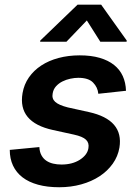

<svg xmlns="http://www.w3.org/2000/svg" viewBox="-20 -789 589 820"><path d="M21.7 -148.8 148.1 -160.9Q149.1 -140.3 157 -125.9Q164.8 -111.5 177.6 -102.8Q190.3 -94.1 207 -90.2Q223.7 -86.3 242.5 -86.3Q288.7 -86.3 320.7 -106.5Q353.3 -127.5 357.6 -156.2Q361.5 -178.6 347.3 -192.3Q333.1 -206 295.8 -214.1L206.3 -233.7Q55 -266.7 76.3 -391.3Q82.7 -428.6 103.5 -458.5Q124.3 -488.3 156.2 -509.2Q188.2 -530.2 230.1 -541.4Q272 -552.6 320.3 -552.6Q369.3 -552.6 405.9 -541.9Q442.5 -531.2 467.2 -511.5Q491.8 -491.8 504.4 -464Q517 -436.1 518.1 -401.3L399.9 -388.5Q397.4 -416.2 377.5 -436.4Q358 -456.7 314.3 -456.7Q298.7 -456.7 280.7 -452.9Q262.8 -449.2 246.8 -441.2Q230.8 -433.2 219.3 -420.5Q207.7 -407.7 204.9 -389.6Q200.6 -367.9 215.7 -354Q230.8 -340.2 269.5 -330.3L359.7 -310.4Q509.2 -277.3 490.1 -158.7Q483.7 -121.1 461.5 -89.8Q439.3 -58.6 405.2 -36.2Q371.1 -13.8 327.1 -1.6Q283 10.7 233 10.7Q181.8 10.7 142.4 -0.2Q103 -11 76.2 -31.6Q49.4 -52.2 35.5 -81.9Q21.7 -111.5 21.7 -148.8ZM152 -615.8 311.4 -769.2H411.9L521.3 -615.8L520.6 -610.8H408.4L350.9 -701.7L263.8 -610.8H151.3Z"/></svg>

Font: Inter P Semi Bold
Style: Italic
Weight: 600
Italic angle: 9.39999°
Designer: Rasmus Andersson
Foundry: rsms
Version: Version 3.018;git-588b23468